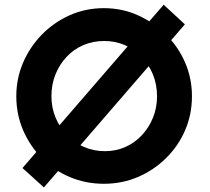

<svg xmlns="http://www.w3.org/2000/svg" viewBox="-20 -779 897 822"><path d="M771.5 -674.8 168 23.4 76.2 -59.6 680.7 -758.8ZM49.8 -367.2Q49.8 -443.4 79.1 -511.2Q108.4 -579.1 159.7 -631.3Q210.9 -683.6 278.8 -713.9Q346.7 -744.1 424.8 -744.1Q502 -744.1 569.8 -713.9Q637.7 -683.6 690.4 -631.3Q743.2 -579.1 772.5 -511.2Q801.8 -443.4 801.8 -367.2Q801.8 -289.1 772.5 -221.2Q743.2 -153.3 690.4 -101.6Q637.7 -49.8 569.8 -21Q502 7.8 424.8 7.8Q346.7 7.8 278.8 -21Q210.9 -49.8 159.7 -101.6Q108.4 -153.3 79.1 -221.2Q49.8 -289.1 49.8 -367.2ZM200.2 -367.2Q200.2 -318.4 217.8 -275.9Q235.4 -233.4 266.6 -200.7Q297.9 -168 339.4 -149.9Q380.9 -131.8 429.7 -131.8Q476.6 -131.8 517.1 -149.9Q557.6 -168 587.9 -200.7Q618.2 -233.4 635.3 -275.9Q652.3 -318.4 652.3 -367.2Q652.3 -417 634.8 -460Q617.2 -502.9 586.4 -535.6Q555.7 -568.4 514.6 -585.9Q473.6 -603.5 425.8 -603.5Q377.9 -603.5 336.9 -585.9Q295.9 -568.4 265.1 -535.6Q234.4 -502.9 217.3 -460Q200.2 -417 200.2 -367.2Z"/></svg>

Font: Josefin Sans CFJ
Style: Bold
Weight: 700
Designer: Santiago Orozco
Foundry: Typemade
Version: Version 2.001